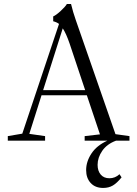

<svg xmlns="http://www.w3.org/2000/svg" viewBox="-20 -696 680 950"><path d="M18.6 0V-22.5L90.3 -34.7L272 -577.6Q260.7 -586.4 243.2 -590.8V-614.7Q257.8 -621.1 280.8 -642.3Q303.7 -663.6 311 -676.3H331.5Q341.3 -635.3 355 -596.7L551.3 -32.2L620.6 -22.5V0H554.2Q509.3 16.6 486.1 50Q462.9 83.5 462.9 119.6Q462.9 149.4 478.3 167.7Q493.7 186 521.5 186Q549.8 186 571.3 166L581.5 181.6Q558.6 210 538.3 221.9Q518.1 233.9 490.2 233.9Q451.2 233.9 428.7 209.5Q406.2 185.1 406.2 145.5Q406.2 103.5 432.4 63.7Q458.5 23.9 511.2 0H398.9V-22.5L474.6 -31.2L409.7 -224.6H185.5L125 -33.7L203.1 -22.5V0ZM324.2 -481Q307.1 -530.8 290.5 -555.7L193.4 -250H401.4Z"/></svg>

Font: Elstob Light
Style: Regular
Weight: 300
Designer: Peter S. Baker
Version: Version 1.015